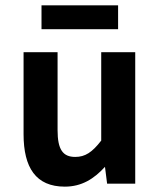

<svg xmlns="http://www.w3.org/2000/svg" viewBox="-20 -686 598 717"><path d="M68 -185C68 -60 114 11 222 11C285 11 331 -18 372 -63L380 0H485V-491H358V-161C324 -117 298 -100 261 -100C215 -100 195 -127 195 -200V-491H68ZM421 -577V-666H135V-577Z"/></svg>

Font: Source Sans Pro SemBd
Style: Regular
Weight: 700
Designer: Paul D. Hunt
Foundry: Adobe Systems Incorporated
Version: Version 2.020;PS 2.0;hotconv 1.0.86;makeotf.lib2.5.63406